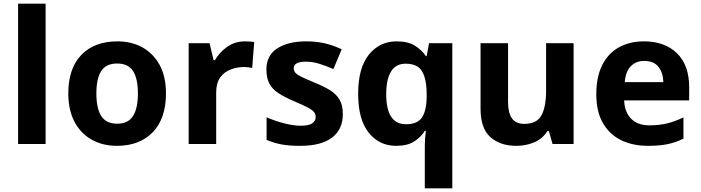

<svg xmlns="http://www.w3.org/2000/svg" viewBox="-20 -780 3796 1040"><path d="M227 0H78V-760H227Z M879 -274Q879 -138 807.5 -64Q736 10 613 10Q537 10 477.5 -23Q418 -56 384 -119.5Q350 -183 350 -274Q350 -410 421 -483Q492 -556 616 -556Q693 -556 752 -523Q811 -490 845 -427.5Q879 -365 879 -274ZM502 -274Q502 -193 528.5 -151.5Q555 -110 615 -110Q674 -110 700.5 -151.5Q727 -193 727 -274Q727 -355 700.5 -395.5Q674 -436 614 -436Q555 -436 528.5 -395.5Q502 -355 502 -274Z M1307 -556Q1318 -556 1333 -555Q1348 -554 1357 -552L1346 -412Q1339 -414 1325.5 -415.5Q1312 -417 1302 -417Q1264 -417 1229 -403.5Q1194 -390 1172.5 -360Q1151 -330 1151 -278V0H1002V-546H1115L1137 -454H1144Q1168 -496 1210 -526Q1252 -556 1307 -556Z M1837 -162Q1837 -79 1778.5 -34.5Q1720 10 1604 10Q1547 10 1506 2.5Q1465 -5 1424 -22V-145Q1468 -125 1519 -112Q1570 -99 1609 -99Q1653 -99 1671.5 -112Q1690 -125 1690 -146Q1690 -160 1682.5 -171Q1675 -182 1650 -196Q1625 -210 1572 -232Q1521 -254 1488 -275.5Q1455 -297 1439 -327.5Q1423 -358 1423 -404Q1423 -480 1482 -518Q1541 -556 1639 -556Q1690 -556 1736 -546Q1782 -536 1831 -513L1786 -406Q1746 -423 1710 -434.5Q1674 -446 1637 -446Q1571 -446 1571 -410Q1571 -397 1579.5 -386.5Q1588 -376 1612.5 -364Q1637 -352 1685 -332Q1732 -313 1766 -292.5Q1800 -272 1818.5 -241.5Q1837 -211 1837 -162Z M2281 11Q2281 -31 2287 -71H2281Q2260 -37 2223 -13.5Q2186 10 2126 10Q2034 10 1977 -61.5Q1920 -133 1920 -272Q1920 -412 1978 -484Q2036 -556 2129 -556Q2189 -556 2226.5 -533Q2264 -510 2287 -476H2291L2304 -546H2430V240H2281ZM2179 -107Q2241 -107 2265.5 -143.5Q2290 -180 2291 -253V-271Q2291 -351 2266.5 -393Q2242 -435 2177 -435Q2124 -435 2098 -392.5Q2072 -350 2072 -270Q2072 -107 2179 -107Z M3087 -546V0H2973L2953 -70H2945Q2919 -28 2873.5 -9Q2828 10 2777 10Q2689 10 2636 -37.5Q2583 -85 2583 -190V-546H2732V-227Q2732 -169 2753 -139Q2774 -109 2820 -109Q2888 -109 2913 -155.5Q2938 -202 2938 -289V-546Z M3468 -556Q3581 -556 3647 -491.5Q3713 -427 3713 -308V-236H3361Q3363 -173 3398.5 -137Q3434 -101 3497 -101Q3550 -101 3593 -111.5Q3636 -122 3682 -144V-29Q3642 -9 3597.5 0.5Q3553 10 3490 10Q3408 10 3345 -20.5Q3282 -51 3246 -113Q3210 -175 3210 -269Q3210 -365 3242.5 -428.5Q3275 -492 3333 -524Q3391 -556 3468 -556ZM3469 -450Q3426 -450 3397.5 -422Q3369 -394 3364 -335H3573Q3572 -385 3547 -417.5Q3522 -450 3469 -450Z"/></svg>

Font: Noto Sans Gujarati UI
Style: Bold
Weight: 700
Designer: Jelle Bosma - Monotype Design Team, Universal Thirst
Foundry: Monotype Imaging Inc.
Version: Version 2.106; ttfautohint (v1.8.4.7-5d5b)